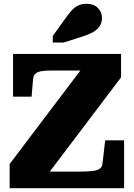

<svg xmlns="http://www.w3.org/2000/svg" viewBox="-20 -995 710 1015"><path d="M253 -622Q230 -622 212.5 -620.5Q195 -619 182.5 -614.5Q170 -610 163.5 -601.5Q157 -593 155 -579L147 -484H49V-710H620V-586L198 -28L162 -88H409Q448 -88 472.5 -91.5Q497 -95 508.5 -104Q520 -113 522 -131L536 -253H636V0H31V-128L441 -670L471 -622ZM326 -898 259 -805V-770H316L416 -802Q451 -813 474 -826.5Q497 -840 508 -858Q519 -876 519 -900Q519 -932 497 -953.5Q475 -975 438 -975Q412 -975 392.5 -965.5Q373 -956 357.5 -938.5Q342 -921 326 -898Z"/></svg>

Font: Roboto Serif ExtraBold
Style: Regular
Weight: 800
Designer: Greg Gazdowicz
Foundry: Commercial Type
Version: Version 1.008